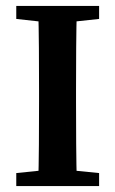

<svg xmlns="http://www.w3.org/2000/svg" viewBox="-20 -629 390 649"><path d="M35 0V-44L162 -57H185L315 -44V0ZM109 0Q111 -69 111.5 -140.5Q112 -212 112 -285V-323Q112 -395 111.5 -466.5Q111 -538 109 -609H240Q238 -539 237.5 -467.5Q237 -396 237 -323V-285Q237 -214 237.5 -142.5Q238 -71 240 0ZM35 -565V-609H315V-565L185 -551H162Z"/></svg>

Font: Lisu Bosa ExtraBold
Style: Regular
Weight: 800
Designer: David Morse, Annie Olsen, Victor Gaultney, Frank Grießhammer (Latin)
Foundry: SIL International
Version: Version 2.000